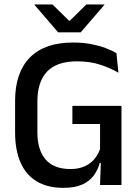

<svg xmlns="http://www.w3.org/2000/svg" viewBox="-20 -846 638 878"><path d="M270 13Q197 13 147.8 -16.8Q98.5 -46.5 73.8 -103.2Q49 -160 49 -240.5V-385Q49 -513.5 116.2 -582.5Q183.5 -651.5 314 -651.5Q359 -651.5 396 -644.5Q433 -637.5 462.2 -626.5Q491.5 -615.5 512.5 -603L521.5 -513.5Q486.5 -534 439.5 -549.8Q392.5 -565.5 332 -565.5Q240 -565.5 195.5 -518.8Q151 -472 151 -383V-241Q151 -160.5 188.5 -116.8Q226 -73 302.5 -73Q340 -73 367.2 -85.5Q394.5 -98 412 -119Q429.5 -140 437.5 -165V-314L452.5 -279H311V-362H535.5V-100L436 -100.5Q428 -70 409.2 -44Q390.5 -18 356.8 -2.5Q323 13 270 13ZM442 -132H535.5V0H437.5ZM246 -698 137.5 -824V-825.5H220L295.5 -751.5H299.5L375 -825.5H457.5V-824L349 -698Z"/></svg>

Font: Anek Latin Medium
Style: Regular
Weight: 500
Designer: Yesha Goshar
Foundry: Ek Type
Version: Version 1.003